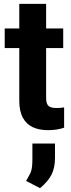

<svg xmlns="http://www.w3.org/2000/svg" viewBox="-20 -679 378 1016"><path d="M314.5 -424.8H4.9V-528.3H314.5ZM224.1 -658.7V-161.6Q224.1 -139.6 230 -127.9Q235.8 -116.2 248 -111.8Q260.3 -107.4 278.3 -107.4Q291 -107.4 301.5 -108.4Q312 -109.4 319.3 -110.8V-3.4Q301.3 2.9 280.5 6.3Q259.8 9.8 233.9 9.8Q187.5 9.8 153.6 -5.9Q119.6 -21.5 100.8 -56.2Q82 -90.8 82 -146.5V-658.7ZM271 154.3Q271 209.5 252.7 245.1Q234.4 280.8 191.9 316.9L118.2 278.3Q127.4 261.2 133.5 250.7Q139.6 240.2 143.6 229.7Q147.5 219.2 149.4 203.6Q151.4 188 151.4 161.6V80.6H271Z"/></svg>

Font: Heebo
Style: Bold
Weight: 700
Designer: Oded Ezer
Foundry: Ezer Type House
Version: Version 3.100